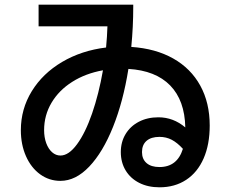

<svg xmlns="http://www.w3.org/2000/svg" viewBox="-20 -758 978 814"><path d="M492.2 -113.3Q492.2 -156.2 512.5 -189.7Q532.7 -223.1 568.8 -241.9Q605 -260.7 651.4 -260.7Q714.8 -260.7 765.6 -217.8Q763.2 -332.5 701.4 -395.8Q639.6 -459 524.4 -465.8Q502.4 -327.6 459.2 -220Q416 -112.3 358.4 -51.8Q300.8 8.8 236.3 8.8Q188.5 8.8 150.1 -19Q111.8 -46.9 90.1 -95.9Q68.4 -145 68.4 -206.1Q68.4 -295.9 114.7 -371.3Q161.1 -446.8 243.4 -495.4Q325.7 -543.9 429.7 -556.6Q434.1 -601.6 435.5 -646.5H143.6V-738.3H544.9V-729.5Q544.9 -643.6 536.6 -559.1Q639.6 -552.2 714.4 -510Q789.1 -467.8 829.1 -395Q869.1 -322.3 869.1 -225.6Q869.1 -145.5 843.3 -86.4Q817.4 -27.3 769.3 4.4Q721.2 36.1 656.2 36.1Q607.4 36.1 570.3 17.3Q533.2 -1.5 512.7 -35.4Q492.2 -69.3 492.2 -113.3ZM236.3 -98.6Q271.5 -98.6 306.6 -146.5Q341.8 -194.3 370.4 -276.9Q398.9 -359.4 416.5 -460Q342.8 -446.8 286.4 -411.1Q230 -375.5 198.5 -322.5Q167 -269.5 167 -206.1Q167 -175.8 176 -151.1Q185.1 -126.5 200.9 -112.5Q216.8 -98.6 236.3 -98.6ZM656.2 -49.8Q731.4 -49.8 755.4 -127Q731.9 -152.8 708.3 -165.3Q684.6 -177.7 656.2 -177.7Q620.6 -177.7 601.3 -160.9Q582 -144 582 -113.3Q582 -83.5 601.3 -66.7Q620.6 -49.8 656.2 -49.8Z"/></svg>

Font: Pretendard SemiBold
Style: Regular
Weight: 600
Designer: Base glyphs from Inter by Rasmus Andersson; Hangeul glyphs from Noto Sans CJK(Source Han Sans) by Jang Soo-young and Kan
Foundry: Kil Hyung-jin
Version: Version 1.309